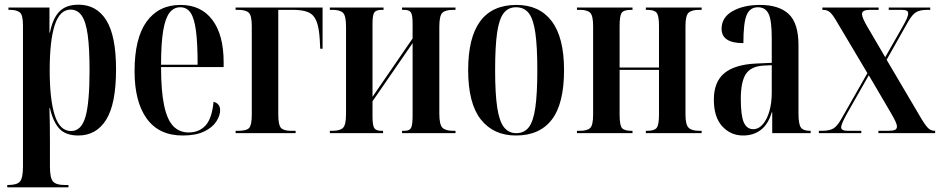

<svg xmlns="http://www.w3.org/2000/svg" viewBox="-20 -568 4014 819"><path d="M11 231V221H16Q53 221 65.5 206Q78 191 78 142V-460Q78 -505 64 -515.5Q50 -526 23 -526H16V-536H191V-429H193Q205 -490 233.5 -519Q262 -548 315 -548Q392 -548 433.5 -481.5Q475 -415 475 -272Q475 -125 433 -57.5Q391 10 314 10Q260 10 233 -19.5Q206 -49 193 -107H191Q192 -72 192.5 -37.5Q193 -3 193 33V142Q193 191 206 206Q219 221 254 221H272V231ZM283 -9Q327 -9 344.5 -69.5Q362 -130 362 -268Q362 -363 354 -420Q346 -477 328 -502Q310 -527 281 -527Q235 -527 213.5 -461Q192 -395 192 -268Q192 -144 213.5 -76.5Q235 -9 283 -9Z M759 10Q658 10 606 -62Q554 -134 554 -264Q554 -405 605.5 -476Q657 -547 750 -547Q838 -547 886 -483Q934 -419 934 -302V-282H667Q667 -180 680 -118.5Q693 -57 719 -30Q745 -3 785 -3Q829 -3 856.5 -32.5Q884 -62 891 -134Q919 -126 919 -98Q919 -75 902.5 -49.5Q886 -24 850.5 -7Q815 10 759 10ZM823 -292Q823 -382 816 -436Q809 -490 793 -513.5Q777 -537 749 -537Q721 -537 703 -513.5Q685 -490 676 -436.5Q667 -383 667 -292Z M985 0V-10H996Q1032 -10 1043 -22.5Q1054 -35 1054 -79V-456Q1054 -502 1041 -514Q1028 -526 996 -526H985V-536H1356V-360H1346L1344 -399Q1341 -450 1330 -477.5Q1319 -505 1295.5 -515.5Q1272 -526 1230 -526H1167V-79Q1167 -35 1178.5 -22.5Q1190 -10 1222 -10H1241V0Z M1387 0V-10H1398Q1430 -10 1443 -22.5Q1456 -35 1456 -81V-455Q1456 -501 1443 -513.5Q1430 -526 1398 -526H1387V-536H1616V-526H1609Q1585 -526 1577 -515.5Q1569 -505 1569 -467V-155L1740 -404V-469Q1740 -503 1733 -514.5Q1726 -526 1704 -526H1695V-536H1923V-526H1913Q1880 -526 1867 -513.5Q1854 -501 1854 -454V-83Q1854 -37 1867 -23.5Q1880 -10 1913 -10H1923V0H1695V-10H1705Q1727 -10 1733.5 -22.5Q1740 -35 1740 -74V-384L1569 -136V-71Q1569 -32 1577 -21Q1585 -10 1607 -10H1614V0Z M2181 10Q2085 10 2031 -58.5Q1977 -127 1977 -269Q1977 -547 2183 -547Q2281 -547 2333.5 -477.5Q2386 -408 2386 -269Q2386 -126 2334 -58Q2282 10 2181 10ZM2182 0Q2216 0 2235.5 -25Q2255 -50 2263.5 -109Q2272 -168 2272 -269Q2272 -370 2263.5 -428.5Q2255 -487 2235.5 -512Q2216 -537 2181 -537Q2148 -537 2128.5 -512Q2109 -487 2100.5 -428.5Q2092 -370 2092 -269Q2092 -168 2101 -109Q2110 -50 2130 -25Q2150 0 2182 0Z M2441 0V-10H2453Q2485 -10 2497.5 -22Q2510 -34 2510 -79V-457Q2510 -501 2497.5 -513.5Q2485 -526 2453 -526H2441V-536H2678V-526H2672Q2641 -526 2632 -513.5Q2623 -501 2623 -457V-280H2791V-457Q2791 -501 2781 -513.5Q2771 -526 2741 -526H2735V-536H2973V-526H2962Q2930 -526 2917 -513.5Q2904 -501 2904 -457V-79Q2904 -37 2917 -23.5Q2930 -10 2963 -10H2973V0H2735V-10H2741Q2771 -10 2781 -22.5Q2791 -35 2791 -79V-270H2623V-79Q2623 -34 2633 -22Q2643 -10 2673 -10H2678V0Z M3150 10Q3097 10 3061 -29Q3025 -68 3025 -143Q3025 -219 3070 -256Q3115 -293 3206 -297L3272 -300V-407Q3272 -481 3258.5 -509Q3245 -537 3213 -537Q3179 -537 3165 -504Q3151 -471 3151 -384Q3058 -384 3058 -445Q3058 -494 3105 -520.5Q3152 -547 3222 -547Q3303 -547 3344.5 -508Q3386 -469 3386 -375V-85Q3386 -39 3396 -24.5Q3406 -10 3435 -10H3438V0H3274V-89H3272Q3257 -38 3225.5 -14Q3194 10 3150 10ZM3193 -17Q3216 -17 3234 -38Q3252 -59 3262 -94Q3272 -129 3272 -172V-290L3234 -288Q3181 -284 3160.5 -250.5Q3140 -217 3140 -146Q3140 -74 3153 -45.5Q3166 -17 3193 -17Z M3473 0V-10H3486Q3517 -10 3534 -19.5Q3551 -29 3569 -61L3680 -256L3548 -478Q3531 -507 3519.5 -516.5Q3508 -526 3490 -526H3488V-536H3728V-526H3696Q3673 -526 3665 -521.5Q3657 -517 3657 -508Q3657 -492 3681 -452L3756 -324L3830 -454Q3842 -475 3848 -488.5Q3854 -502 3854 -511Q3854 -519 3847.5 -522.5Q3841 -526 3823 -526H3771V-536H3948V-526H3936Q3905 -526 3888.5 -516.5Q3872 -507 3854 -476L3762 -313L3913 -57Q3931 -28 3942 -19Q3953 -10 3968 -10H3969V0H3727V-10H3767Q3789 -10 3797.5 -14Q3806 -18 3806 -28Q3806 -37 3799.5 -50.5Q3793 -64 3781 -85L3686 -247L3591 -80Q3568 -38 3568 -25Q3568 -10 3597 -10H3654V0Z"/></svg>

Font: Noto Serif Display ExtraCondensed SemiBold
Style: Regular
Weight: 600
Width: 2
Designer: Monotype Design Team
Foundry: Monotype Imaging Inc.
Version: Version 2.009